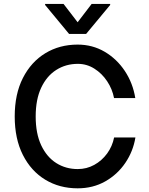

<svg xmlns="http://www.w3.org/2000/svg" viewBox="-20 -969 775 998"><path d="M683.2 -459.2H572.8Q563.9 -506 536.9 -546.7Q509.9 -587.4 470.5 -612.2Q431.1 -637.1 384.6 -637.1Q322.1 -637.1 272.4 -605.5Q222.7 -573.9 194.1 -513Q165.5 -452.1 165.5 -363.6Q165.5 -274.9 194.2 -213.8Q223 -152.7 272.5 -121.4Q322.1 -90.2 384.2 -90.2Q430.4 -90.2 469.8 -111.9Q509.2 -133.5 536.6 -170.8Q563.9 -208.1 573.2 -254.6H683.9Q672.2 -182.5 631.4 -122.3Q590.6 -62.1 527 -26.1Q463.4 9.9 383.5 9.9Q289.1 9.9 215.2 -35Q141.3 -79.9 98.9 -163.7Q56.5 -247.5 56.5 -363.6Q56.5 -480.1 99.1 -563.7Q141.7 -647.4 215.6 -692.3Q289.4 -737.2 383.5 -737.2Q460.6 -737.2 523.8 -700.1Q587 -663 628.9 -600Q670.8 -536.9 683.2 -459.2ZM310.4 -948.5 383.5 -853.3 456.3 -948.5H552.6V-943.2L427.6 -792.6H339.1L214.5 -943.2V-948.5Z"/></svg>

Font: Inter Zeller Medium
Style: Regular
Weight: 500
Designer: Rasmus Andersson; Joe Bland
Foundry: zeller
Version: Version 3.015;git-dec3a8cb1